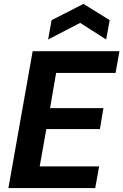

<svg xmlns="http://www.w3.org/2000/svg" viewBox="-20 -962 631 982"><path d="M23 0 147 -700H591L571 -589H267L236 -409H509L491 -302H217L183 -111H487L467 0ZM226 -760 244 -859 407 -942 541 -859 523 -760 390 -845Z"/></svg>

Font: DM Sans 18pt ExtraBold
Style: Italic
Weight: 800
Italic angle: -10°
Designer: Colophon Foundry, Jonny Pinhorn
Foundry: Colophon Foundry
Version: Version 4.004;gftools[0.9.30]